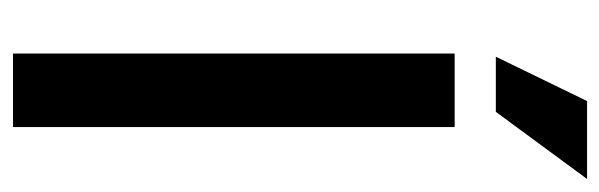

<svg xmlns="http://www.w3.org/2000/svg" viewBox="-342 -604 946 303"><g transform="rotate(90 131.5 -453.0)"><path d="M65 0V-697H181V0ZM157 -762H70L140 -906H263Z"/></g></svg>

Font: Mukta Malar SemiBold
Style: Regular
Weight: 600
Designer: Aadarsh Rajan, Girish Dalvi, Yashodeep Gholap
Foundry: Ek Type
Version: Version 2.538;PS 1.000;hotconv 16.6.51;makeotf.lib2.5.65220;